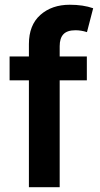

<svg xmlns="http://www.w3.org/2000/svg" viewBox="-20 -781 417 801"><path d="M342.3 -545.4V-445.8H229V0H100.6V-445.8H20V-545.4H100.6V-597.2Q100.6 -676.3 148.4 -718.8Q196.3 -761.2 271 -761.2Q327.1 -761.2 368.7 -746.6L342.8 -647Q318.4 -654.8 294.9 -654.8Q260.3 -654.8 244.6 -638.2Q229 -621.6 229 -588.4V-545.4Z"/></svg>

Font: Interop SemBd
Style: Regular
Weight: 600
Designer: Rasmus Andersson, Google, Jang Haemin
Foundry: jhaemin
Version: Version 1.007